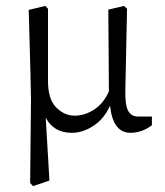

<svg xmlns="http://www.w3.org/2000/svg" viewBox="-20 -445 565 656"><path d="M144 -168Q144 -106 171.9 -78.1Q199.7 -49.8 234.9 -49.8Q269.5 -49.8 301.8 -70.8Q334 -91.8 352.1 -132.8L350.1 -412.1L403.8 -424.8L414.1 -415L408.2 -136.2Q407.2 -87.4 417.5 -66.9Q428.2 -46.9 451.2 -46.9H499V-17.1Q464.8 8.8 425.8 8.8Q365.7 8.8 356 -84Q335.9 -39.1 299.3 -15.1Q262.7 8.8 226.1 8.8Q163.1 8.8 136.2 -43L148.9 171.9L92.8 190.9L83 180.2L85.9 -105Q85.9 -139.2 78.1 -411.1L134.8 -424.8L144 -415Z"/></svg>

Font: Yrsa-Light
Style: Regular
Weight: 300
Designer: Anna Giedrys (Yrsa+Rasa design), David Brezina (Yrsa art-direction, Rasa art-direction, design)
Foundry: Rosetta Type Foundry
Version: Version 1.001;PS 1.1;hotconv 1.0.88;makeotf.lib2.5.647800